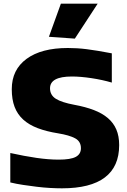

<svg xmlns="http://www.w3.org/2000/svg" viewBox="-20 -1012 693 1044"><path d="M317 12Q287 12 251.5 10Q216 8 179.5 3.5Q143 -1 106 -6.5Q69 -12 36 -20V-180Q113 -163 178.5 -153.5Q244 -144 299 -144Q364 -144 392 -159Q420 -174 420 -206Q420 -243 388.5 -260Q357 -277 296 -287Q233 -297 185.5 -315Q138 -333 106.5 -361.5Q75 -390 59.5 -430.5Q44 -471 44 -527Q44 -633 124.5 -692Q205 -751 349 -751Q374 -751 399 -749.5Q424 -748 452 -744.5Q480 -741 513 -735.5Q546 -730 588 -722V-563Q537 -578 477.5 -587Q418 -596 371 -596Q252 -596 252 -532Q252 -495 283.5 -475Q315 -455 385 -442Q445 -431 490.5 -413.5Q536 -396 566.5 -370Q597 -344 612.5 -308Q628 -272 628 -223Q628 -106 550 -47Q472 12 317 12ZM246 -812 311 -992H511L387 -802Z"/></svg>

Font: Encode Sans Normal
Style: ExtraBold
Weight: 800
Designer: Pablo Impallari, Andres Torresi
Foundry: Pablo Impallari, Andres Torresi
Version: Version 1.000; ttfautohint (v1.00) -l 8 -r 50 -G 200 -x 14 -